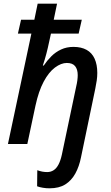

<svg xmlns="http://www.w3.org/2000/svg" viewBox="-20 -780 599 1040"><path d="M248 240Q230 240 212 237Q194 234 181 229L182 142Q196 147 208.5 149.5Q221 152 236 152Q255 152 270.5 142Q286 132 297 111Q308 90 315 58L392 -308Q397 -329 399 -345Q401 -361 401 -373Q401 -404 387 -421.5Q373 -439 342 -439Q311 -439 277.5 -414Q244 -389 216.5 -337.5Q189 -286 172 -207L128 0H23L150 -598H77L94 -673H166L184 -760H289L271 -673H423L406 -598H256L247 -557Q239 -519 231 -488.5Q223 -458 212 -425H217Q235 -452 258 -475Q281 -498 311 -512Q341 -526 378 -526Q420 -526 449 -510Q478 -494 492.5 -462Q507 -430 507 -385Q507 -365 504 -344Q501 -323 496 -299L419 71Q409 122 388 160Q367 198 333.5 219Q300 240 248 240Z"/></svg>

Font: Noto Sans Display Medium
Style: Italic
Weight: 500
Italic angle: -12°
Designer: Monotype Design Team
Foundry: Monotype Imaging Inc.
Version: Version 2.003